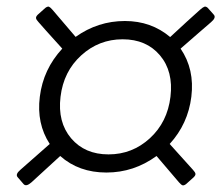

<svg xmlns="http://www.w3.org/2000/svg" viewBox="-20 -642 673 584"><path d="M210 -529.8Q277.8 -578.1 359.9 -578.1Q439.9 -578.1 497.6 -529.3Q553.7 -581.5 588.4 -612.3Q597.2 -620.1 601.8 -621.6Q606.4 -623 611.8 -618.2L630.4 -597.2Q638.2 -588.4 622.1 -574.7Q615.7 -569.3 583.5 -541.3Q551.3 -513.2 529.3 -494.1Q572.3 -431.2 562 -347.7Q551.8 -265.1 496.1 -204.1Q562.5 -130.9 566.9 -125.5Q573.7 -118.2 574.5 -113.5Q575.2 -108.9 569.3 -103L545.9 -82Q539.1 -77.1 535.2 -78.4Q531.2 -79.6 524.4 -87.4Q519.5 -93.3 456.1 -167.5Q387.2 -117.2 303.7 -117.2Q219.7 -117.2 163.1 -167.5Q77.1 -88.4 75.7 -87.4Q59.6 -73.2 51.8 -82L33.7 -103Q25.9 -111.8 42 -125.5Q96.7 -173.8 131.3 -204.1Q90.8 -266.1 101.1 -347.7Q111.3 -431.2 169.4 -494.1Q107.9 -562 97.2 -574.7Q90.3 -582 89.6 -586.7Q88.9 -591.3 94.7 -597.2L118.2 -618.2Q125 -623 128.9 -621.6Q132.8 -620.1 139.6 -612.3Q161.6 -585.9 210 -529.8ZM227.1 -473.6Q173.3 -424.8 164.1 -347.7Q154.8 -270.5 196.3 -221.4Q237.8 -172.4 310.1 -172.4Q382.3 -172.4 435.8 -221.4Q489.3 -270.5 498.5 -347.7Q507.8 -424.8 466.6 -473.6Q425.3 -522.5 353 -522.5Q280.8 -522.5 227.1 -473.6Z"/></svg>

Font: Cooper*
Style: Italic
Weight: 400
Italic angle: -7°
Designer: Owen Earl
Foundry: indestructible type*
Version: Version 0.001